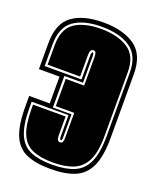

<svg xmlns="http://www.w3.org/2000/svg" viewBox="-119 -672 611 754"><g transform="rotate(20 186.5 -295.0)"><path d="M183 11Q122 11 83 -5.5Q44 -22 25.5 -64.5Q7 -107 7 -186V-230H93V-342H7V-451Q7 -533 53.5 -567Q100 -601 183 -601Q265 -601 314.5 -567Q364 -533 364 -451V-185Q364 -107 344 -64.5Q324 -22 284 -5.5Q244 11 183 11ZM183 -7Q238 -7 274.5 -22Q311 -37 329 -76Q347 -115 347 -185V-451Q347 -523 302 -553Q257 -583 183 -583Q108 -583 66 -553Q24 -523 24 -451V-361H178V-460Q178 -476 183 -476Q188 -476 188 -460V-351H110V-219H188V-124Q188 -109 183 -109Q178 -109 178 -124V-212H24V-186Q24 -115 41 -76Q58 -37 93 -22Q128 -7 183 -7ZM183 -16Q131 -16 97.5 -30.5Q64 -45 48.5 -82Q33 -119 33 -186V-203H169V-124Q169 -100 183 -100Q191 -100 193.5 -106.5Q196 -113 196 -124V-228H119V-342H196V-460Q196 -474 193 -479.5Q190 -485 183 -485Q169 -485 169 -460V-370H33V-451Q33 -519 72.5 -546.5Q112 -574 183 -574Q253 -574 296 -546Q339 -518 339 -451V-185Q339 -118 321.5 -81.5Q304 -45 269.5 -30.5Q235 -16 183 -16Z"/></g></svg>

Font: Alumni Sans Collegiate One SC
Style: Regular
Weight: 400
Designer: Robert E. Leuschke
Foundry: Robert E. Leuschke
Version: Version 1.100